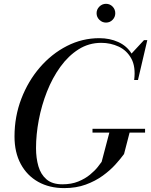

<svg xmlns="http://www.w3.org/2000/svg" viewBox="-20 -956 776 986"><path d="M476 -888Q476 -908 490.4 -922.2Q504.8 -936.4 524.4 -936.4Q544.4 -936.4 558.2 -922.2Q572 -908 572 -888Q572 -868.4 558.2 -854.2Q544.4 -840 524.4 -840Q504.8 -840 490.4 -854.2Q476 -868.4 476 -888ZM455 -294.5H725V-275H645.5L617 -165Q600 -141.5 573 -111.5Q546 -81.5 507.8 -53.8Q469.5 -26 420.2 -8Q371 10 310 10Q233.5 10 176 -22.2Q118.5 -54.5 86.5 -114Q54.5 -173.5 54.5 -255Q54.5 -357.5 89.5 -448.8Q124.5 -540 185 -610Q245.5 -680 324 -720Q402.5 -760 490 -760Q543.5 -760 587.2 -740.2Q631 -720.5 655.5 -681L719.5 -750H736.5L688.5 -545H669Q677.5 -613 654.5 -655Q631.5 -697 589.8 -716.5Q548 -736 500 -736Q436 -736 383.2 -702.5Q330.5 -669 289.8 -612.5Q249 -556 221.2 -485.5Q193.5 -415 179.2 -340Q165 -265 165 -195.5Q165 -144.5 177.2 -102.2Q189.5 -60 219 -34.8Q248.5 -9.5 300.5 -9.5Q347 -9.5 382.2 -24Q417.5 -38.5 442.2 -59Q467 -79.5 481.8 -98.2Q496.5 -117 502 -125L541.5 -275H455Z"/></svg>

Font: Bodoni* 11pt
Style: Italic
Weight: 400
Italic angle: -13°
Version: Version 2.3